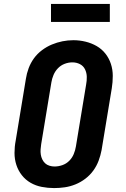

<svg xmlns="http://www.w3.org/2000/svg" viewBox="-20 -951 640 979"><path d="M256 8Q224 8 193 2Q162 -4 136 -19Q110 -34 91.5 -57.5Q73 -81 63.5 -110Q54 -139 54 -171Q54 -203 60 -234L112 -549Q116 -576 126 -603Q136 -630 153 -653.5Q170 -677 194 -695Q218 -713 244.5 -724Q271 -735 298.5 -740.5Q326 -746 354 -746Q386 -746 416.5 -738.5Q447 -731 473 -716Q499 -701 517.5 -677.5Q536 -654 545.5 -625Q555 -596 555 -564Q555 -532 550 -501L498 -186Q493 -159 483 -132Q473 -105 456 -81.5Q439 -58 415.5 -40Q392 -22 365 -11Q338 0 310.5 4Q283 8 256 8ZM258 -102Q278 -102 298 -109Q318 -116 333 -131Q348 -146 356 -165.5Q364 -185 367 -204L419 -519Q423 -539 422.5 -559.5Q422 -580 413.5 -597.5Q405 -615 387.5 -624Q370 -633 349 -633Q329 -633 309.5 -625.5Q290 -618 275.5 -603Q261 -588 253 -569Q245 -550 242 -531L190 -216Q188 -203 187 -189.5Q186 -176 188 -163Q190 -150 195.5 -138.5Q201 -127 210 -118.5Q219 -110 232 -106Q245 -102 258 -102ZM540 -839H240V-931H540Z"/></svg>

Font: Iosevka Slab XBdExObl
Style: Regular
Weight: 800
Width: 7
Italic angle: -9°
Monospace: yes
Designer: Belleve Invis
Foundry: Belleve Invis
Version: Version 11.1.0; ttfautohint (v1.8.3)